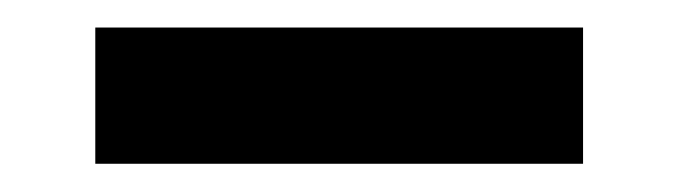

<svg xmlns="http://www.w3.org/2000/svg" viewBox="-20 -700 480 136"><path d="M47.5 -680.5H393V-584H47.5Z"/></svg>

Font: Karla ExtraLight
Style: Bold
Weight: 700
Version: Version 2.001